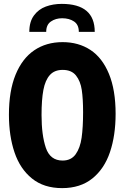

<svg xmlns="http://www.w3.org/2000/svg" viewBox="-20 -952 640 989"><path d="M26 -361.5Q26 -483.5 60.2 -567.2Q94.5 -651 156.5 -693Q218.5 -735 302.5 -735Q384.5 -735 445.8 -694.8Q507 -654.5 541.2 -571.5Q575.5 -488.5 575.5 -365.5Q575.5 -254.5 546.5 -168.5Q517.5 -82.5 455.8 -32.8Q394 17 300 17Q206 17 144.8 -32.5Q83.5 -82 54.8 -167Q26 -252 26 -361.5ZM408 -374.5Q408 -443 401.2 -488.5Q394.5 -534 371.5 -563Q348.5 -592 303 -592Q260.5 -592 236.8 -565.5Q213 -539 203.5 -488.8Q194 -438.5 194 -359.5Q194 -256 216.2 -190.5Q238.5 -125 302.5 -125Q346.5 -125 369.8 -157.5Q393 -190 400.5 -243.2Q408 -296.5 408 -374.5ZM468 -788H386Q386 -825 361.2 -841.5Q336.5 -858 300 -858Q266.5 -858 242.2 -841.2Q218 -824.5 218 -788H131Q131 -840 154.8 -872.2Q178.5 -904.5 216 -918.2Q253.5 -932 298 -932Q468 -932 468 -788Z"/></svg>

Font: JuliaMono Black
Style: Regular
Weight: 900
Monospace: yes
Designer: cormullion
Foundry: corm
Version: Version 0.054; ttfautohint (v1.8.4)